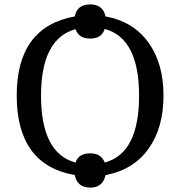

<svg xmlns="http://www.w3.org/2000/svg" viewBox="-20 -794 822 875"><path d="M460.9 3.9Q448.7 61 391.1 61Q332 61 320.8 3.9Q56.2 -42.5 56.2 -358.9Q56.2 -671.4 320.8 -719.2Q331.1 -773.9 391.1 -773.9Q449.2 -773.9 460.9 -719.2Q585.9 -696.8 655.5 -601.6Q725.1 -506.3 725.1 -357.9Q725.1 -210.9 656.2 -115.2Q587.4 -19.5 460.9 3.9ZM457 -53.2Q613.8 -94.7 613.8 -357.9Q613.8 -620.6 457 -662.1Q443.8 -618.2 391.1 -618.2Q338.4 -618.2 324.2 -661.1Q167 -617.7 167 -357.9Q167 -95.7 324.2 -53.2Q337.9 -95.2 391.1 -95.2Q441.9 -95.2 457 -53.2Z"/></svg>

Font: Droid-TTFautohint Serif
Style: Regular
Weight: 400
Foundry: Ascender Corporation
Version: Version 1.00; ttfautohint (v1.00rc1.4-1a1c-dirty) -l 8 -r 50